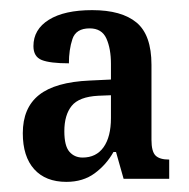

<svg xmlns="http://www.w3.org/2000/svg" viewBox="-20 -739 373 379"><path d="M111 -380Q70 -380 47.5 -405Q25 -430 25 -476Q25 -526 57 -551.5Q89 -577 157 -580L199 -582V-613Q199 -643 190 -663Q181 -683 157 -683Q130 -683 123 -662Q116 -641 116 -614Q79 -614 62.5 -620.5Q46 -627 46 -648Q46 -681 76.5 -700Q107 -719 162 -719Q220 -719 249.5 -694.5Q279 -670 279 -611V-463Q279 -440 287 -432Q295 -424 314 -424V-386H224L209 -439H204Q190 -414 167 -397Q144 -380 111 -380ZM143 -428Q170 -428 184.5 -448.5Q199 -469 199 -506V-551L174 -550Q136 -548 121.5 -530Q107 -512 107 -480Q107 -451 117 -439.5Q127 -428 143 -428Z"/></svg>

Font: Noto Serif ExtraCondensed SemiBold
Style: Regular
Weight: 600
Width: 2
Designer: Monotype Design Team
Foundry: Monotype Imaging Inc.
Version: Version 2.015; ttfautohint (v1.8.4.7-5d5b)